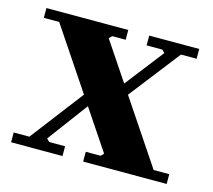

<svg xmlns="http://www.w3.org/2000/svg" viewBox="-77 -572 736 664"><g transform="rotate(15 291.5 -240.0)"><path d="M272 0V-35H325L335 -45L67 -445H12V-480H305V-445H257L247 -435L515 -35H571V0ZM14 0V-35H70L236 -252H285L131 -45L141 -35H198V0ZM304 -252 446 -435 436 -445H380V-480H559V-445H503L353 -252Z"/></g></svg>

Font: Brygada 1918
Style: Regular
Weight: 400
Designer: Mateusz Machalski | Borys Kosmynka | Przemek Hoffer
Foundry: NIEPODLEGLA 2018
Version: Version 3.006